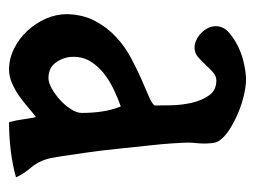

<svg xmlns="http://www.w3.org/2000/svg" viewBox="-88 -462 551 414"><g transform="rotate(90 187.0 -255.5)"><path d="M152 -511Q166 -511 185.5 -506.5Q205 -502 224 -494Q243 -486 259.5 -475.5Q276 -465 284 -453Q288 -447 289 -438.5Q290 -430 290 -421Q290 -412 289 -403Q288 -394 288 -387Q288 -378 289.5 -354Q291 -330 294.5 -299Q298 -268 301.5 -233Q305 -198 309.5 -167Q314 -136 317.5 -112.5Q321 -89 324 -80Q330 -61 342.5 -46.5Q355 -32 363 -15Q334 -7 304 -3.5Q274 0 244 0Q240 -14 238 -29Q236 -44 233 -58Q221 -49 209.5 -39Q198 -29 185.5 -20.5Q173 -12 159 -6Q145 0 130 0Q107 0 85 -11Q63 -22 46.5 -40Q30 -58 20.5 -80Q11 -102 11 -125Q12 -160 26 -186Q40 -212 60.5 -231Q81 -250 105.5 -263Q130 -276 151.5 -285.5Q173 -295 188.5 -301.5Q204 -308 208 -314Q208 -328 207.5 -350.5Q207 -373 202 -394.5Q197 -416 186 -431.5Q175 -447 154 -447Q144 -447 136 -439.5Q128 -432 120 -423.5Q112 -415 103.5 -407.5Q95 -400 83 -400Q75 -400 66.5 -404Q58 -408 51.5 -414.5Q45 -421 41 -429Q37 -437 37 -446Q37 -462 50.5 -474Q64 -486 82 -494.5Q100 -503 119.5 -507Q139 -511 152 -511ZM103 -139Q103 -119 114.5 -102Q126 -85 149 -85Q159 -85 172 -92.5Q185 -100 196.5 -110.5Q208 -121 216 -133.5Q224 -146 224 -157Q224 -179 221 -200Q218 -221 210 -241Q193 -235 174 -226Q155 -217 139.5 -205Q124 -193 113.5 -176.5Q103 -160 103 -139Z"/></g></svg>

Font: Teutonic
Style: Regular
Weight: 400
Designer: Peter Wiegel
Foundry: Peter Wiegel
Version: 1.000